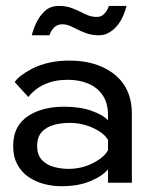

<svg xmlns="http://www.w3.org/2000/svg" viewBox="-20 -632 542 664"><path d="M191.5 12Q161.5 12 132 4.2Q102.5 -3.5 78.5 -20Q54.5 -36.5 40 -63.2Q25.5 -90 25.5 -127.5Q25.5 -200 83 -234.5Q130.5 -263 202.5 -263Q257.5 -263 297.5 -248.5Q337.5 -234 353.5 -216V-233.5Q353.5 -275 335.5 -302Q317.5 -329 286.2 -342.5Q255 -356 215 -356Q177 -356 150.5 -346.8Q124 -337.5 106.2 -324Q88.5 -310.5 78 -296.5L31 -348Q42.5 -368.5 91 -394.5Q147 -422.5 219.5 -422.5Q308.5 -422.5 367 -381.5Q436 -332.5 436 -239V0H353.5V-46.5Q335 -23.5 293.2 -5.8Q251.5 12 191.5 12ZM216.5 -48Q262.5 -48 301.2 -67.8Q340 -87.5 353.5 -112.5V-148Q340.5 -171.5 302.5 -189.2Q264.5 -207 219.5 -207Q192.5 -207 167 -200.2Q141.5 -193.5 125 -176.2Q108.5 -159 108.5 -127Q108.5 -96 125 -78.8Q141.5 -61.5 166.2 -54.8Q191 -48 216.5 -48ZM322.5 -510Q297.5 -510 278.5 -517Q259.5 -524 244 -532Q231.5 -538.5 219.8 -543.2Q208 -548 195 -548Q164.5 -548 151 -510H90Q95 -531 106.2 -554.5Q117.5 -578 136.2 -594.8Q155 -611.5 183 -611.5Q207.5 -611.5 225.8 -605Q244 -598.5 259.5 -590.5Q272.5 -583.5 285.8 -578.5Q299 -573.5 314.5 -573.5Q327 -573.5 335 -579.5Q350.5 -591 356.5 -611.5H417.5Q398.5 -536.5 347.5 -514.5Q336 -510 322.5 -510Z"/></svg>

Font: Lucymar Sans
Style: Regular
Weight: 400
Foundry: The League of Moveable Type (original font) / Main changes by Cristiano Sobral with portions from Mirco Monsees
Version: Version 2.001;August 30, 2020;FontCreator 13.0.0.2681 64-bit